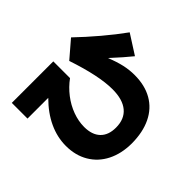

<svg xmlns="http://www.w3.org/2000/svg" viewBox="-159 -934 1182 1182"><g transform="rotate(-45 432.0 -343.5)"><path d="M83 -256.8Q83 -333 116.5 -405Q149.9 -477.1 215.8 -543H35.2V-679.7H396.5V-534.2Q351.6 -501.5 317.1 -456.8Q282.7 -412.1 263.9 -361.1Q245.1 -310.1 245.1 -259.8Q245.1 -191.9 280.3 -155Q315.4 -118.2 380.9 -118.2Q455.1 -118.2 494.1 -164.8Q533.2 -211.4 533.2 -300.8Q533.2 -417.5 467.8 -612.3L578.1 -707Q642.6 -645 715.3 -583.5Q788.1 -522 855.5 -473.6L774.4 -346.7Q726.1 -385.3 648.9 -456.5Q671.4 -400.4 681.4 -355.7Q691.4 -311 691.4 -266.6Q691.4 -176.8 654.8 -112.8Q618.2 -48.8 548.3 -14.9Q478.5 19 380.9 19.5Q291.5 19 224.1 -15.1Q156.7 -49.3 119.9 -111.8Q83 -174.3 83 -256.8Z"/></g></svg>

Font: Pretendard GOV Black
Style: Regular
Weight: 900
Designer: Base glyphs from Inter by Rasmus Andersson; Hangeul glyphs from Noto Sans CJK(Source Han Sans) by Jang Soo-young and Kan
Foundry: Kil Hyung-jin
Version: Version 1.309